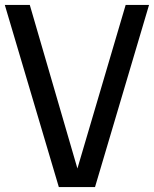

<svg xmlns="http://www.w3.org/2000/svg" viewBox="-20 -760 626 780"><path d="M219 0 -0.5 -740H101L294.5 -75.5L490.5 -740H585.5L366 0Z"/></svg>

Font: Encode Sans Cnd Md
Style: Regular
Weight: 500
Width: 3
Designer: Multiple Designers
Foundry: Impallari Type
Version: Version 3.002; ttfautohint (v1.8.3) -l 8 -r 50 -G 200 -x 14 